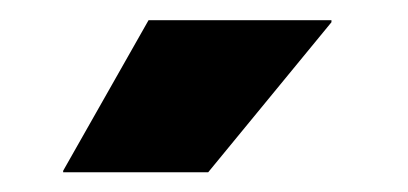

<svg xmlns="http://www.w3.org/2000/svg" viewBox="-20 -708 404 190"><path d="M42.5 -539 127 -688H308V-686L186 -537.5H42.5Z"/></svg>

Font: Anek Devanagari Medium ExtraBold
Style: Regular
Weight: 800
Version: Version 1.003